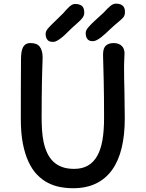

<svg xmlns="http://www.w3.org/2000/svg" viewBox="-20 -1001 786 1036"><path d="M91.8 0ZM92.3 -358.9Q91.8 -436.5 92.5 -514.9Q93.3 -593.3 93.3 -679.2Q93.3 -699.7 95.5 -716.3Q97.7 -732.9 103.5 -744.6Q109.4 -756.3 119.4 -762.5Q129.4 -768.6 145 -768.6Q180.7 -768.6 195.3 -747.8Q210 -727.1 210 -691.4Q210 -681.2 209.5 -669.4Q209 -657.7 208.5 -641.6Q208 -625.5 207.3 -602.5Q206.5 -579.6 206.1 -547.4Q205.6 -515.1 205.1 -471.2Q204.6 -427.2 204.6 -368.7Q204.6 -333.5 206.8 -299.1Q209 -264.6 215.6 -233.6Q222.2 -202.6 234.4 -176.3Q246.6 -149.9 265.9 -130.6Q285.2 -111.3 313.2 -100.6Q341.3 -89.8 379.9 -89.8Q424.3 -89.8 455.1 -107.9Q485.8 -126 505.1 -160.6Q524.4 -195.3 533 -246.3Q541.5 -297.4 541.5 -363.3Q541.5 -481.9 539.6 -564Q537.6 -646 536.6 -682.6Q536.1 -689.9 536.1 -697.8Q536.1 -705.6 536.1 -707Q536.1 -741.7 551.5 -755.1Q566.9 -768.6 592.8 -768.6Q609.4 -768.6 620.8 -763.7Q632.3 -758.8 639.2 -751Q646 -743.2 648.9 -733.4Q651.9 -723.6 651.9 -714.4Q651.9 -698.2 650.6 -681.4Q649.4 -664.6 649.4 -646.5Q649.4 -607.4 649.9 -574.2Q650.4 -541 651.4 -510.7Q651.4 -475.6 652.3 -439.7Q653.3 -403.8 653.3 -362.3Q653.3 -272.9 636.5 -202.9Q619.6 -132.8 585 -84.5Q550.3 -36.1 497.8 -10.7Q445.3 14.6 374.5 14.6Q338.9 14.6 304.2 8.1Q269.5 1.5 238.3 -14.6Q207 -30.8 180.4 -58.1Q153.8 -85.4 134.3 -127Q114.7 -168.5 103.5 -225.6Q92.3 -282.7 92.3 -358.9ZM481.4 -778.8Q475.6 -778.8 468.8 -780Q461.9 -781.2 456.1 -785.9Q450.2 -790.5 446.3 -799.3Q442.4 -808.1 442.4 -822.8Q442.4 -836.9 456.1 -853Q469.7 -869.1 488.3 -886.2L540.5 -934.1Q560.5 -956.5 575.7 -969Q590.8 -981.4 605.5 -981.4Q628.4 -981.4 641.4 -970.9Q654.3 -960.4 654.3 -936Q654.3 -917.5 644.5 -906.5Q634.8 -895.5 619.1 -882.8Q608.4 -874.5 597.7 -864.7Q586.9 -855 574.2 -843.3Q563 -832.5 550.5 -821Q538.1 -809.6 525.9 -800Q513.7 -790.5 502.2 -784.7Q490.7 -778.8 481.4 -778.8ZM267.1 -774.9Q261.7 -774.9 254.6 -775.9Q247.6 -776.9 241.5 -781Q235.4 -785.2 231 -793.7Q226.6 -802.2 226.1 -816.9Q226.1 -824.7 228.8 -831.3Q231.4 -837.9 236.6 -844.7Q241.7 -851.6 248.8 -858.6Q255.9 -865.7 264.2 -874L320.3 -928.7Q338.9 -950.7 354.2 -964.8Q369.6 -979 383.8 -979.5Q407.2 -980 420.7 -970Q434.1 -960 434.6 -935.5Q435.1 -926.8 432.9 -919.9Q430.7 -913.1 427 -907.5Q423.3 -901.9 418.9 -897.2Q414.6 -892.6 410.2 -888.2Q397.9 -876 384 -864.3Q370.1 -852.5 354 -836.4Q343.8 -826.2 332.3 -815.2Q320.8 -804.2 309.3 -795.4Q297.9 -786.6 287.1 -780.8Q276.4 -774.9 267.1 -774.9Z"/></svg>

Font: Autour One
Style: Regular
Weight: 400
Version: Version 1.007; ttfautohint (v0.92) -l 24 -r 24 -G 200 -x 7 -